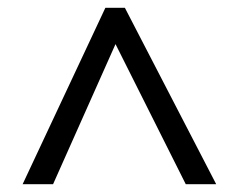

<svg xmlns="http://www.w3.org/2000/svg" viewBox="-20 -739 612 492"><path d="M38 -267 250 -719H300L534 -267H456L276 -626L116 -267Z"/></svg>

Font: Noto Sans Historical
Style: Regular
Weight: 400
Designer: Monotype Design Team
Foundry: Monotype Imaging Inc.
Version: Version 2.013; ttfautohint (v1.8.4.7-5d5b)